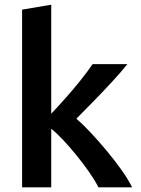

<svg xmlns="http://www.w3.org/2000/svg" viewBox="-20 -797 600 817"><path d="M74 0V-756L198 -777V-313Q229 -346 261 -382Q293 -418 322.5 -455Q352 -492 374 -524H522Q494 -489 456 -448Q418 -407 379 -367Q340 -327 305 -292Q334 -267 368 -230.5Q402 -194 436 -153Q470 -112 498 -72.5Q526 -33 542 0H399Q383 -31 358.5 -66Q334 -101 306 -135.5Q278 -170 250 -200Q222 -230 198 -249V0Z"/></svg>

Font: Ubuntu Sans Mono SemiBold
Style: Regular
Weight: 600
Monospace: yes
Designer: Dalton Maag Ltd
Foundry: Dalton Maag Ltd
Version: Version 1.006